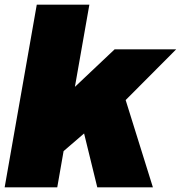

<svg xmlns="http://www.w3.org/2000/svg" viewBox="-33 -805 777 825"><path d="M-13 0H213L255.5 -243L225.5 -143L370 -267.5L321.5 -259.5L385 0H624L503.5 -386L484 -352L724 -593H459.5L233 -379L274 -347.5L351 -785H125Z"/></svg>

Font: Anybody UltraCondensed Thin Black
Style: Italic
Weight: 900
Italic angle: -10°
Version: Version 1.111